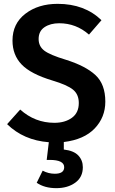

<svg xmlns="http://www.w3.org/2000/svg" viewBox="-20 -726 600 999"><path d="M273 253Q212 253 171 225L202 162Q232 178 265 178Q314 178 314 144Q314 106 238 106H223L234 14Q103 4 17 -80L85 -156Q162 -87 263 -87Q318 -87 354 -113Q390 -139 390 -190Q390 -235 360 -259.5Q330 -284 253 -307Q140 -341 92.5 -390.5Q45 -440 45 -515Q45 -603 112 -654.5Q179 -706 280 -706Q420 -706 508 -621L443 -546Q376 -605 288 -605Q242 -605 211.5 -584.5Q181 -564 181 -523Q181 -485 210.5 -462.5Q240 -440 323 -415Q425 -383 476.5 -335.5Q528 -288 528 -197Q528 -116 473 -58Q418 0 312 13V52Q364 58 387.5 83Q411 108 411 144Q411 196 371.5 224.5Q332 253 273 253Z"/></svg>

Font: Trujillo Medium
Style: Regular
Weight: 500
Designer: Fira Sans original fonts by bBox Type GmbH, Carrois Corporate GbR, & Edenspiekermann AG / Changes by Cristiano Sobral
Foundry: Fira Sans original fonts by bBox Type GmbH, Carrois Corporate GbR, & Edenspiekermann AG / Changes by Cristiano Sobral
Version: Version 4.301;October 17, 2021;FontCreator 14.0.0.2814 64-bi